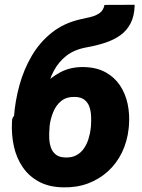

<svg xmlns="http://www.w3.org/2000/svg" viewBox="-20 -783 601 813"><path d="M422.4 -762.2 550.3 -762.7Q549.3 -715.8 533.2 -684.6Q517.1 -653.3 489.3 -633.5Q461.4 -613.8 424.8 -601.8Q388.2 -589.8 346.7 -582.5Q294.9 -573.2 261.5 -547.1Q228 -521 208 -483.2Q188 -445.3 178.2 -400.9Q168.5 -356.4 164.6 -310.1L163.6 -296.9L38.6 -273.9L39.1 -287.6Q43.9 -355 62.3 -421.9Q80.6 -488.8 114.5 -546.6Q148.4 -604.5 200.2 -645.5Q252 -686.5 324.2 -702.1Q343.8 -706.5 364.7 -711.4Q385.7 -716.3 401.9 -727.8Q418 -739.3 422.4 -762.2ZM336.9 -499Q389.6 -497.6 427.2 -476.8Q464.8 -456.1 488 -421.4Q511.2 -386.7 520.5 -342.8Q529.8 -298.8 525.9 -250.5L524.9 -239.7Q519 -184.1 496.6 -137.7Q474.1 -91.3 437.5 -57.9Q400.9 -24.4 352.8 -6.3Q304.7 11.7 247.6 10.3Q187.5 9.3 145 -13.7Q102.5 -36.6 76.2 -75.2Q49.8 -113.8 38.8 -163.3Q27.8 -212.9 30.8 -267.6L31.7 -278.3Q33.7 -288.1 45.2 -297.9Q56.6 -307.6 69.6 -316.7Q82.5 -325.7 88.9 -334.5Q120.6 -377 155.8 -415Q190.9 -453.1 235.1 -476.8Q279.3 -500.5 336.9 -499ZM296.9 -372.6Q261.2 -373.5 239 -355.2Q216.8 -336.9 205.1 -307.9Q193.4 -278.8 189.9 -248.5L189.5 -238.3Q187.5 -217.8 188.5 -196.8Q189.5 -175.8 195.8 -157.7Q202.1 -139.6 216.8 -128.2Q231.4 -116.7 257.3 -116.2Q284.2 -115.2 303.5 -125.7Q322.8 -136.2 335.2 -154.3Q347.7 -172.4 354.7 -194.8Q361.8 -217.3 364.3 -240.2L365.2 -250.5Q366.7 -270.5 365.7 -291.7Q364.7 -313 358.4 -331.1Q352.1 -349.1 337.4 -360.6Q322.8 -372.1 296.9 -372.6Z"/></svg>

Font: Roboto Black
Style: Italic
Weight: 900
Italic angle: -12°
Designer: Christian Robertson
Foundry: Google
Version: Version 3.0; 2020